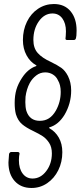

<svg xmlns="http://www.w3.org/2000/svg" viewBox="-20 -728 404 955"><path d="M22 80Q22 72 24 52L25 38Q26 34 29 31Q32 28 36 28H68Q73 28 75.5 31Q78 34 77 38L75 49Q74 56 74 69Q74 110 92.5 135Q111 160 142 160Q182 160 210 123Q238 86 238 35Q238 3 224 -18Q210 -39 192.5 -50.5Q175 -62 146 -76Q110 -93 89.5 -110.5Q69 -128 59 -160Q53 -183 53 -216Q53 -253 61.5 -282Q70 -311 89 -340Q118 -385 159 -399Q164 -401 159 -404Q130 -420 112 -453Q94 -486 94 -529Q94 -579 114 -620Q134 -661 169.5 -684.5Q205 -708 248 -708Q301 -708 331 -672Q361 -636 361 -576Q361 -560 360 -551L358 -539Q356 -529 347 -529H314Q304 -529 306 -539L307 -549Q308 -557 308 -572Q308 -612 290 -636.5Q272 -661 241 -661Q201 -661 173.5 -622.5Q146 -584 146 -529Q146 -489 167.5 -464.5Q189 -440 233 -420Q266 -404 285 -390.5Q304 -377 318 -350Q334 -318 334 -278Q334 -213 301 -157Q271 -108 227 -95Q222 -94 226 -90Q255 -74 272.5 -43.5Q290 -13 290 29Q290 78 270 118.5Q250 159 215 183Q180 207 137 207Q84 207 53 172.5Q22 138 22 80ZM258 -178Q282 -221 282 -271Q282 -306 268 -329Q260 -347 243 -357.5Q226 -368 205 -368Q180 -368 160 -352.5Q140 -337 128 -315Q112 -285 107 -247Q106 -239 106 -220Q106 -195 111 -177Q127 -127 178 -127Q204 -127 223.5 -139.5Q243 -152 258 -178Z"/></svg>

Font: Barlow Condensed Light
Style: Italic
Weight: 300
Width: 3
Italic angle: -7°
Designer: Jeremy Tribby
Foundry: Tribby Type
Version: Version 1.408